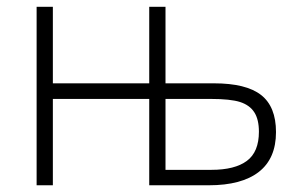

<svg xmlns="http://www.w3.org/2000/svg" viewBox="-20 -551 899 571"><path d="M88.9 0V-530.8H137.2V-303.2H423.8V-530.8H472.2V-303.2H616.2Q711.9 -303.2 756.3 -268.6Q800.8 -233.9 800.8 -158.2Q800.8 -79.6 749.8 -39.8Q698.7 0 601.1 0H423.8V-256.8H137.2V0ZM472.2 -45.9H608.9Q678.2 -45.9 714.1 -72.5Q750 -99.1 750 -159.2Q750 -195.8 736.3 -217Q722.7 -238.3 694.1 -247.6Q665.5 -256.8 606 -256.8H472.2Z"/></svg>

Font: Open Sans Light
Style: Regular
Weight: 300
Foundry: Ascender Corporation
Version: Version 1.10